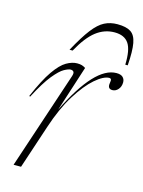

<svg xmlns="http://www.w3.org/2000/svg" viewBox="-113 -804 648 870"><g transform="rotate(15 211.5 -368.5)"><path d="M189.5 -455Q195 -471 190.8 -477.2Q186.5 -483.5 176.5 -483.5Q166.5 -483.5 146.8 -472.8Q127 -462 98 -426.5Q69 -391 30.5 -317.5L26 -319.5Q61.5 -402 91.5 -445Q121.5 -488 148 -503.2Q174.5 -518.5 198 -518.5Q211.5 -518.5 220.2 -515.8Q229 -513 237.5 -507.5L168.5 -293.5Q280 -522 381.5 -522Q402 -522 411.5 -512.8Q421 -503.5 421 -489Q421 -469 409.5 -455.8Q398 -442.5 382.5 -442.5Q359 -442.5 363.5 -470Q366 -483.5 363.8 -488Q361.5 -492.5 356 -492.5Q329 -492.5 290 -458.8Q251 -425 211 -360.8Q171 -296.5 141 -205L73 0H38ZM325.5 -698Q278.5 -698 239.2 -667.8Q200 -637.5 162.5 -569H148Q185 -637 213 -673.2Q241 -709.5 268 -723.2Q295 -737 328.5 -737Q369.5 -737 391 -723.2Q412.5 -709.5 419.2 -673.2Q426 -637 421 -569H409.5Q412 -638.5 392 -668.2Q372 -698 325.5 -698Z"/></g></svg>

Font: Newsreader Display ExtraLight
Style: Italic
Weight: 275
Italic angle: -17°
Designer: Hugues Gentile
Foundry: Production Type
Version: Version 1.002